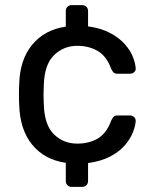

<svg xmlns="http://www.w3.org/2000/svg" viewBox="-20 -630 600 750"><path d="M260 100Q250 100 243.5 93.5Q237 87 237 77V6Q154 -6 106 -64.5Q58 -123 55 -220Q54 -235 54 -260Q54 -285 55 -300Q57 -396 105.5 -455Q154 -514 237 -526V-587Q237 -597 243.5 -603.5Q250 -610 260 -610H301Q311 -610 317.5 -603.5Q324 -597 324 -587V-527Q375 -520 410.5 -501Q446 -482 468 -457Q490 -432 499.5 -407Q509 -382 510 -364Q511 -354 504 -348Q497 -342 487 -342H439Q429 -342 424 -346.5Q419 -351 414 -362Q396 -411 361.5 -431Q327 -451 282 -451Q228 -451 190.5 -414Q153 -377 151 -295Q149 -259 151 -225Q153 -142 190.5 -105.5Q228 -69 282 -69Q328 -69 362 -89Q396 -109 414 -158Q419 -169 424 -174Q429 -179 439 -179H487Q497 -179 504 -172.5Q511 -166 510 -156Q509 -139 499.5 -114Q490 -89 468.5 -63.5Q447 -38 411 -19Q375 0 324 7V77Q324 87 317.5 93.5Q311 100 301 100Z"/></svg>

Font: DVN-Rubik
Style: Regular
Weight: 400
Designer: Hubert and Fischer
Foundry: Hubert & Fischer
Version: Version 2.102